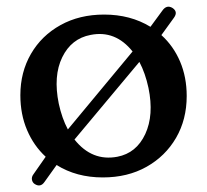

<svg xmlns="http://www.w3.org/2000/svg" viewBox="-20 -524 626 580"><path d="M85 32Q78 27.5 76.5 19Q75 10.5 81 2.5L118 -50.5Q82 -83.5 61.8 -131Q41.5 -178.5 41.5 -236.5Q41.5 -306 73.5 -361.2Q105.5 -416.5 162.8 -448.2Q220 -480 294.5 -480Q374 -480 434.5 -443L470.5 -492Q483.5 -510.5 501 -500Q518.5 -488.5 505.5 -470.5L467.5 -418Q504 -385 524 -338Q544 -291 544 -234Q544 -163 511.8 -107.5Q479.5 -52 422.5 -20Q365.5 12 290.5 12Q211 12 151 -25.5L114.5 25.5Q102.5 43 85 32ZM157.5 -211Q167 -167 185 -133L380.5 -368.5Q328.5 -433.5 253.5 -418.5Q195.5 -407.5 168 -351Q140.5 -294.5 157.5 -211ZM334.5 -50.5Q392 -61.5 418.8 -119Q445.5 -176.5 428.5 -258.5Q419 -303 401 -337L205 -102.5Q258 -36 334.5 -50.5Z"/></svg>

Font: Fraunces 9pt SuperSoft
Style: Regular
Weight: 400
Version: Version 1.000;[b76b70a41]